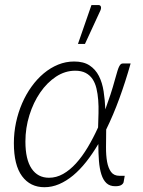

<svg xmlns="http://www.w3.org/2000/svg" viewBox="-20 -756 584 782"><path d="M36.5 0ZM483.5 -14.5Q482.5 -8.5 474.8 -3Q467 2.5 449.5 2.5Q427 2.5 413.5 -10.2Q400 -23 392.8 -46Q385.5 -69 383 -100.5Q380.5 -132 380.5 -169.5Q356.5 -129 330.8 -96.5Q305 -64 277.5 -41.2Q250 -18.5 220.8 -6Q191.5 6.5 161 6.5Q103 6.5 69.8 -38.5Q36.5 -83.5 36.5 -173Q36.5 -215.5 45.2 -256.8Q54 -298 70 -335Q86 -372 108.5 -403.2Q131 -434.5 158.2 -457.2Q185.5 -480 216.8 -492.8Q248 -505.5 282 -505.5Q320.5 -505.5 344.8 -489.5Q369 -473.5 382.8 -446.5Q396.5 -419.5 402 -384.2Q407.5 -349 409 -310.5Q420 -340.5 430 -371Q440 -401.5 448.5 -433Q454.5 -454.5 458.5 -467.5Q462.5 -480.5 466.2 -487Q470 -493.5 473.2 -495.5Q476.5 -497.5 481 -497.5H512Q491 -423 466.2 -355.2Q441.5 -287.5 412.5 -228.5Q412 -191 411.8 -157Q411.5 -123 416.2 -97Q421 -71 432.5 -55.5Q444 -40 466.5 -40H488ZM179.5 -32Q209.5 -32 237 -47.5Q264.5 -63 289.5 -90.5Q314.5 -118 337 -155.5Q359.5 -193 379.5 -237Q380.5 -266 381.2 -294.5Q382 -323 380 -348.5Q378 -374 372.8 -396Q367.5 -418 356.8 -434Q346 -450 328.8 -459Q311.5 -468 286.5 -468Q245 -468 208.2 -443.8Q171.5 -419.5 143.8 -379.2Q116 -339 99.8 -287Q83.5 -235 83.5 -179.5Q83.5 -106.5 108.8 -69.2Q134 -32 179.5 -32ZM297.5 -577 352.5 -735.5H380.5Q388.5 -735.5 390.8 -729.2Q393 -723 389 -713.5L326 -577Z"/></svg>

Font: Lato Light
Style: Italic
Weight: 300
Italic angle: -7°
Designer: Lukasz Dziedzic
Foundry: tyPoland Lukasz Dziedzic
Version: Version 2.007; 2014-02-27